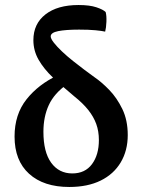

<svg xmlns="http://www.w3.org/2000/svg" viewBox="-20 -737 568 765"><path d="M256 8Q154 8 96 -44.5Q38 -97 38 -193Q38 -281 85.5 -341Q133 -401 210 -437L247 -401Q196 -365 174.5 -318.5Q153 -272 153 -212Q153 -131 184 -88.5Q215 -46 268 -46Q319 -46 346.5 -83Q374 -120 374 -179Q374 -214 363.5 -243Q353 -272 331.5 -299Q310 -326 276 -353Q228 -393 191.5 -427.5Q155 -462 134 -498.5Q113 -535 113 -577Q113 -642 161 -679.5Q209 -717 293 -717Q337 -717 364 -708Q391 -699 401 -689Q405 -674 404 -650Q403 -626 399 -611Q386 -614 360 -616.5Q334 -619 295 -619Q242 -619 212 -613Q182 -607 182 -592Q182 -583 194.5 -567Q207 -551 227 -532Q247 -513 271 -494Q295 -475 317.5 -458Q340 -441 357 -429Q385 -410 415.5 -378.5Q446 -347 467.5 -302.5Q489 -258 489 -199Q489 -137 461 -90Q433 -43 381 -17.5Q329 8 256 8Z"/></svg>

Font: Vollkorn Medium
Style: Regular
Weight: 500
Designer: Friedrich Althausen
Foundry: Friedrich Althausen
Version: Version 5.000